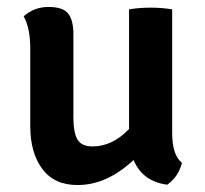

<svg xmlns="http://www.w3.org/2000/svg" viewBox="-20 -523 588 552"><path d="M67 -160V-383Q67 -443 48 -476Q78 -503 119.5 -503Q161 -503 176 -484Q191 -465 191 -425V-187Q191 -141 203 -121.5Q215 -102 246 -102Q303 -102 351 -152V-496Q379 -501 413 -501Q447 -501 475 -496V-141Q475 -77 503 -55Q494 -16 461 8Q390 -1 364 -63Q287 9 203 9Q136 9 101.5 -37.5Q67 -84 67 -160Z"/></svg>

Font: Signika Negative
Style: Semibold
Weight: 600
Designer: Anna Giedrys
Foundry: Anna Giedrys
Version: Version 1.001